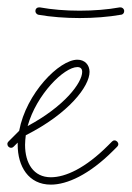

<svg xmlns="http://www.w3.org/2000/svg" viewBox="-30 -502 357 521"><path d="M108 -1C152 -1 212 -28 277 -93L288 -104C290 -106 291 -108 291 -111C291 -116 286 -121 281 -121C278 -121 276 -120 274 -118L263 -107C202 -46 148 -21 108 -21C61 -21 38 -59 38 -109C38 -118 39 -126 40 -135C157 -194 213 -268 213 -307C213 -326 200 -340 180 -340C131 -340 41 -249 22 -147L-7 -118C-9 -116 -10 -114 -10 -111C-10 -106 -6 -101 0 -101C3 -101 5 -102 7 -104L18 -115V-109C18 -51 47 -1 108 -1ZM45 -160C69 -246 144 -320 180 -320C188 -320 193 -316 193 -307C193 -278 146 -214 45 -160ZM186 -453C225 -453 264 -456 298 -462H299C304 -463 307 -467 307 -472C307 -478 302 -482 297 -482H295C262 -476 224 -473 186 -473C148 -473 111 -476 78 -482H76C70 -482 66 -478 66 -472C66 -467 70 -463 74 -462C108 -456 148 -453 186 -453Z"/></svg>

Font: Mistral SingleLine Outline
Style: Regular
Weight: 300
Designer: François Chastanet, Élisa Garzelli, Anais Alves, Morgane Autin
Foundry: institut supérieur des arts et du design Toulouse / isdaT
Version: Version 1.000;Glyphs 3.3 (3337)